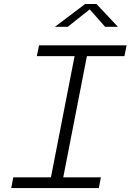

<svg xmlns="http://www.w3.org/2000/svg" viewBox="-20 -962 668 982"><path d="M37.5 0H485.5L496 -55H303.5L424.5 -675H616.5L627.5 -730H179.5L168.5 -675H361.5L240.5 -55H48ZM261 -825H326.5L439 -914L517.5 -825H583L473.5 -941.5H415.5Z"/></svg>

Font: Monaspace Neon ExtraLight
Style: Italic
Weight: 200
Italic angle: -11°
Designer: Riley Cran & the Lettermatic Team
Foundry: Lettermatic
Version: Version 1.200 (Monaspace Neon)